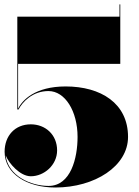

<svg xmlns="http://www.w3.org/2000/svg" viewBox="-30 -824 618 854"><path d="M505 -540V-804.5H501.5V-750H47V-337H52.5C69 -369.5 114 -419 185.5 -419C259.5 -419 315 -329.5 315 -215C315 -121 285 3 186 3C107 3 5.5 -41.5 -5 -133.5C8.5 -98 59 -40 107 -40C166.5 -40 224 -90 224 -155C224 -225 172 -271 107 -271C36.5 -271 -9.5 -220 -9.5 -149C-9.5 -51.5 89 10 216 10C392 10 539.5 -85 539.5 -215C539.5 -365 418 -439.5 262 -439.5C125.5 -439.5 68.5 -378 50.5 -340.5V-540Z"/></svg>

Font: Bodoni* 48pt Fatface
Style: Regular
Weight: 900
Version: Version 2.3